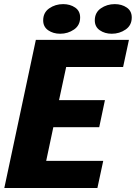

<svg xmlns="http://www.w3.org/2000/svg" viewBox="-20 -936 676 956"><path d="M494 -135 465 0H1.5L158.5 -737.5H622L593 -602.5H309.5L274 -437.5H502.5L474 -302.5H245.5L210 -135ZM279.5 -768Q245 -768 220 -785.2Q195 -802.5 195 -834.5Q195 -873.5 225.2 -894.5Q255.5 -915.5 294.5 -915.5Q329 -915.5 354 -898.5Q379 -881.5 379 -849Q379 -810 348.5 -789Q318 -768 279.5 -768ZM536.5 -768Q502 -768 477 -785.2Q452 -802.5 452 -834.5Q452 -873.5 482.2 -894.5Q512.5 -915.5 551.5 -915.5Q586 -915.5 611 -898.5Q636 -881.5 636 -849Q636 -810 605.5 -789Q575 -768 536.5 -768Z"/></svg>

Font: Epilogue ExtraBold
Style: Italic
Weight: 800
Italic angle: -12°
Designer: Tyler Finck
Foundry: Etcetera Type Co
Version: Version 2.111; ttfautohint (v1.8.3)